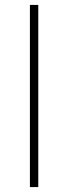

<svg xmlns="http://www.w3.org/2000/svg" viewBox="-20 -760 277 780"><path d="M101.5 0V-740H135.5V0Z"/></svg>

Font: Encode Sans SmExp Th
Style: Regular
Weight: 100
Width: 6
Designer: Multiple Designers
Foundry: Impallari Type
Version: Version 3.002; ttfautohint (v1.8.3) -l 8 -r 50 -G 200 -x 14 